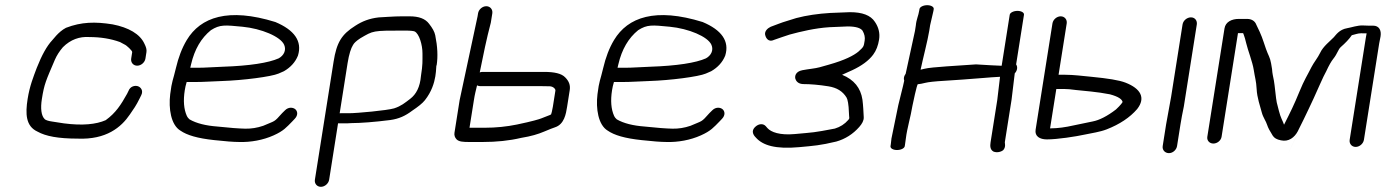

<svg xmlns="http://www.w3.org/2000/svg" viewBox="-20 -550 5349 741"><path d="M541.3 -324 545.2 -349C546.8 -358.9 543.5 -369.1 537.5 -381C520.6 -418.7 476.2 -444.1 414.3 -456C347.6 -466.6 294.3 -465.7 234.7 -442.7C204.5 -427.1 182.7 -394.5 181.9 -395.1C160.6 -372.4 141.2 -336.9 121.9 -288.1C109 -253.6 94.7 -218.9 86.6 -168C77.6 -111 79.1 -63 124.6 -42.1C156.5 -24.2 204.5 -15.1 280.1 -15C389.9 -10.5 447.7 -58.6 481.4 -108.5C496.7 -130.9 504.5 -140.8 519.5 -171.2L525.3 -183C534 -200.7 523.1 -213.7 512.1 -217.3C501.4 -220.8 482.8 -217.7 475.9 -199.1L470.5 -188.1C446.9 -145.8 427 -114.4 387.9 -86.2C351.1 -70 298.7 -64.5 226.6 -73.9C215.6 -75.7 199 -78 181.3 -80.9C166.8 -82.9 157.8 -86.1 153.3 -89.4C138.8 -102.8 135.9 -132.2 141.6 -168C150.9 -226.8 157 -237.9 191.9 -319.7C199.2 -336.4 209.5 -352.4 222.7 -367.8C252.8 -398 287.5 -409.1 322.8 -407.1L323.6 -407H324.4C367.9 -407 407.9 -400.6 443.3 -387.6C448.2 -384.9 453.9 -381.9 460.4 -378.4C468.3 -375.5 491 -353.9 490.2 -349L486.3 -324C483.9 -309 494.4 -296.5 509.4 -296.5C524.5 -296.5 538.9 -309 541.3 -324Z M717.4 -301.6C730.9 -359.9 756.5 -403.1 793.9 -433.5C829.1 -455.8 847.4 -453.4 915.9 -446.8C988.3 -439.8 1063 -409 1076.8 -376.8C1085.9 -355.5 1074.7 -335.3 1055.5 -324.8C1016.9 -307.5 943 -295.9 841.2 -292.5C799.5 -291.1 773.4 -288.5 742.8 -288.5L714.3 -288.5C714.8 -290.8 716.3 -296.7 717.4 -301.6ZM734.1 -233.5C767.9 -233.5 796 -236 836.7 -237.3C917.7 -239.9 1027.1 -254 1055.1 -266.1L1075.2 -274.9L1076 -275.3C1101.3 -289.9 1119.7 -310.1 1129.6 -334.7L1129.8 -335.2L1130 -335.7C1147.1 -391.1 1115.9 -434.3 1042.7 -465C860.8 -521.5 754 -484 700.8 -395.5C682.1 -364.4 668.4 -327.7 659 -287.5C647.5 -238.4 643.5 -239.7 636.9 -186.5C630.1 -130.8 639.7 -67.7 676.4 -45.8C701.5 -28.4 742 -16.1 807.5 -9.2C850.1 -4.5 880.6 -2.1 903.9 -2C947.5 -0.7 995.4 -9.3 1035.9 -27.5C1074.8 -44.9 1085.3 -58.4 1108.3 -81.7L1117.6 -91.6C1130.9 -105.4 1128.9 -121 1119.1 -128.9C1110.2 -135.9 1093.4 -137.4 1080.5 -124.8L1069.5 -114L1069.1 -113.6C1036 -76.3 1043.4 -85.4 995.8 -64.5C972.4 -56.5 949.6 -53 926.6 -53.4C901.7 -53.9 866.2 -56.6 818.4 -61.7C775.5 -64.9 738.2 -73.7 711.5 -89.3C707.9 -92.1 703.6 -97.2 700.8 -103.3C689.6 -128.6 686.7 -161.3 693.1 -201.7C694.7 -212 696.9 -221.6 700.4 -233.5Z M1321.5 -306.5C1327 -341.1 1334.8 -364.6 1342.2 -375.9L1342.7 -376.7L1343.2 -377.5C1345.7 -382.7 1354.3 -391.8 1370.9 -402.5C1421.7 -431.9 1415.6 -432 1542.9 -432C1566.5 -432 1577.2 -430.1 1580.3 -428.6C1597.6 -420.2 1610.7 -376.8 1610.5 -343.6C1610.4 -312.9 1611.8 -302.2 1604.7 -257.5L1604.7 -257.1L1604.6 -256.6C1601 -214.4 1586.4 -186.3 1563 -168.5C1542.5 -152.9 1528.4 -140.7 1501 -131.8C1473.8 -123.8 1357.8 -113 1326.4 -113H1294.4C1293.2 -113 1292 -112.9 1290.9 -112.8ZM1288.2 -74H1320.2C1325.9 -74 1330.8 -74.2 1337.1 -74.9C1371.6 -75 1425.4 -79 1485.7 -86.7C1520.4 -91.5 1544.7 -103.1 1570.9 -122.8C1593.5 -138 1610.3 -151.2 1619.8 -163.2C1671.6 -228.6 1660.4 -298.2 1665.2 -298.2C1670.5 -331.9 1668.6 -370.3 1659.8 -413.7C1657.1 -427.4 1648.9 -441.8 1636 -458.2C1621.3 -477.9 1596.8 -487 1560.3 -487H1530.8C1516.2 -487 1497.9 -486.3 1475.8 -484.9L1442.4 -482.9L1441.9 -482.9C1405.2 -478.7 1377.9 -467.8 1351.6 -450.8C1297.8 -417.1 1279.1 -385.6 1267.5 -312.3L1195.3 143.5C1192.9 158.5 1203.4 171 1218.4 171C1233.4 171 1247.9 158.5 1250.3 143.5L1284.7 -74.2C1285.9 -74 1287 -74 1288.2 -74Z M1874.2 -462.3 1874.3 -462.9 1880 -498.5C1882.3 -513.5 1871.8 -526 1856.8 -526C1841.8 -526 1827.3 -513.5 1825 -498.5L1823.1 -486.8L1753.9 -163.5L1734 -37.7C1732.4 -27.9 1735.6 -18.9 1742 -12.3C1751.2 -2.8 1768.1 -2 1790.8 -2H1842.8C1895.9 -2 1945.4 -7 1991 -17.8C2030.5 -24.2 2056.9 -32.4 2079.1 -41.8C2100.2 -50.7 2114.9 -56.4 2121.7 -58.6C2157.6 -70 2164.3 -110.2 2168.7 -138.2L2178.8 -202.2C2181.8 -220.9 2176.1 -236.5 2161.6 -251.1C2147.2 -266.6 2119.1 -272.5 2079.5 -272.5H1841.7C1838.7 -272.5 1834.8 -271.7 1831.5 -270.6C1845.6 -340.3 1857.3 -398.5 1874.2 -462.3ZM1832.9 -217.5H2070.7C2081.3 -217.5 2091.5 -217.3 2101.4 -217C2114.8 -216.6 2124.5 -206.7 2123.5 -200.3L2113.7 -138.2C2111 -121.5 2107.8 -110.6 2106.8 -108.5C2104.4 -106 2086.2 -100.6 2069.5 -93.3C2061.9 -90.1 2034.4 -81.7 1975.1 -69.4C1935.4 -61.2 1893.5 -57 1851.5 -57H1799.5C1796.8 -57 1794.4 -57 1792 -57.1L1808.9 -163.2C1812.6 -187.2 1816 -198.6 1821.1 -220.6C1824.5 -218.8 1828.8 -217.5 1832.9 -217.5Z M2366.4 -301.6C2379.9 -359.9 2405.5 -403.1 2442.9 -433.5C2478.1 -455.8 2496.4 -453.4 2564.9 -446.8C2637.3 -439.8 2712 -409 2725.8 -376.8C2734.9 -355.5 2723.7 -335.3 2704.5 -324.8C2665.9 -307.5 2592 -295.9 2490.2 -292.5C2448.5 -291.1 2422.4 -288.5 2391.8 -288.5L2363.3 -288.5C2363.8 -290.8 2365.3 -296.7 2366.4 -301.6ZM2383.1 -233.5C2416.9 -233.5 2445 -236 2485.7 -237.3C2566.7 -239.9 2676.1 -254 2704.1 -266.1L2724.2 -274.9L2725 -275.3C2750.3 -289.9 2768.7 -310.1 2778.6 -334.7L2778.8 -335.2L2779 -335.7C2796.1 -391.1 2764.9 -434.3 2691.7 -465C2509.8 -521.5 2403 -484 2349.8 -395.5C2331.1 -364.4 2317.4 -327.7 2308 -287.5C2296.5 -238.4 2292.5 -239.7 2285.9 -186.5C2279.1 -130.8 2288.7 -67.7 2325.4 -45.8C2350.5 -28.4 2391 -16.1 2456.5 -9.2C2499.1 -4.5 2529.6 -2.1 2552.9 -2C2596.5 -0.7 2644.4 -9.3 2684.9 -27.5C2723.8 -44.9 2734.3 -58.4 2757.3 -81.7L2766.6 -91.6C2779.9 -105.4 2777.9 -121 2768.1 -128.9C2759.2 -135.9 2742.4 -137.4 2729.5 -124.8L2718.5 -114L2718.1 -113.6C2685 -76.3 2692.4 -85.4 2644.8 -64.5C2621.4 -56.5 2598.6 -53 2575.6 -53.4C2550.7 -53.9 2515.2 -56.6 2467.4 -61.7C2424.5 -64.9 2387.2 -73.7 2360.5 -89.3C2356.9 -92.1 2352.6 -97.2 2349.8 -103.3C2338.6 -128.6 2335.7 -161.3 2342.1 -201.7C2343.7 -212 2345.9 -221.6 2349.4 -233.5Z M3308.8 -431.7C3316.3 -418.9 3319.1 -405.9 3317.1 -393.6C3313.3 -369.3 3313.7 -369.8 3292.7 -350.6C3274.6 -335.8 3241.7 -318.2 3178.3 -300.3C3167 -297.1 3155.3 -293.8 3143.2 -290.4C3125.6 -285.5 3101 -283.8 3076.3 -279C3049.4 -273.7 3046.8 -255 3049.7 -245.6C3052.2 -237.6 3059.6 -226.8 3078.1 -225.6L3079 -225.5H3079.9C3108.1 -225.5 3140.5 -222.7 3177 -216.9C3209.7 -211.7 3232.4 -197.8 3247.2 -173.4C3251.4 -166.5 3255.4 -146.7 3256.3 -115.5C3256.9 -93.3 3260.1 -93.9 3254.2 -87.6L3253.9 -87.3L3253.7 -87C3240 -71.1 3222.7 -60 3202.1 -53.8C3116.6 -37.4 3122.8 -39.7 3047.9 -32.7C2989.2 -27.2 2955.6 -40.2 2941.9 -55.6L2935.2 -63.2C2925.5 -74 2908.9 -72.6 2896.6 -62C2872.4 -41.3 2894.6 -22 2897.4 -18.8C2923.9 10.9 2972.7 26.4 3064.8 17.9C3122 12.5 3144.5 11.4 3207.6 -3.7C3242.1 -13.5 3272 -32.5 3296.1 -59.9C3306.9 -72.1 3314.1 -84.7 3313.5 -97.4C3312.3 -118.9 3311.6 -141.3 3308.5 -165.2C3301.7 -210.7 3276 -242.6 3229.9 -261.4C3240.9 -266 3254.5 -272.2 3269.6 -279.3C3305.3 -296.1 3332.5 -315.7 3349.8 -338.9C3361.8 -354.9 3369.1 -374.5 3372.7 -397.3C3376.6 -421.7 3370.9 -444.6 3356.8 -465.3C3340 -491.5 3307.3 -503 3260.3 -503H3259.8L3184 -500C3137.3 -497.2 3092.9 -490.7 3053.2 -480.3C3041.4 -476.4 3029.9 -472.7 3018.5 -469.5C2993.6 -462.3 2978.1 -455.1 2955.8 -447.2L2955.1 -447L2954.5 -446.7C2943 -441.4 2930 -430.1 2933 -415.3C2934.4 -408.6 2942.6 -384.5 2967.3 -396.1L2998.1 -406.8C3007.3 -410.1 3016.9 -413.3 3027.6 -416.6C3069.3 -428 3125.7 -441.5 3180.7 -445L3252.2 -448C3284.7 -447.8 3301.5 -441.5 3308.8 -431.7Z M3558.5 -530C3543.4 -530 3529.9 -523.2 3528.6 -515L3527.6 -509C3524.4 -488.6 3516.7 -476 3514.5 -451.6L3511.2 -430.6L3475.3 -265.3C3473.1 -262.3 3469.6 -256.3 3468.8 -251C3468.1 -246.7 3468 -244.1 3469.7 -238.6C3466.1 -219.4 3450.8 -162.6 3446.9 -144.3L3420.3 -14.7L3420.3 -14C3419.4 -4.4 3418.6 2.7 3417.9 7L3416.8 14C3415.5 22.5 3426.9 29 3441.9 29C3456.9 29 3470.5 22.5 3471.8 14L3472.9 7C3473.8 1.3 3474.8 -6.1 3476 -15.4C3480.9 -55.8 3494.3 -97.3 3501.6 -142.5C3503.1 -148.8 3518.4 -224.8 3522.4 -225C3529.8 -225.5 3539.2 -227.3 3552 -230.5C3562.9 -233.2 3586.3 -236 3626 -238.3C3666.5 -240.7 3716.2 -244.3 3775.2 -249.1C3795.6 -251.2 3818.6 -252.3 3839.5 -253.6L3828.8 -163.8L3803 -1C3800.6 14.3 3801.4 28 3814.3 35C3827 40 3842.7 36.8 3851.7 29.5C3863.1 17.3 3857.6 1.7 3858 -1L3884 -165.2L3896.3 -266.9C3904.9 -275.9 3909.2 -290.2 3901.6 -301.5L3931.9 -493C3933.2 -501.2 3921.9 -508 3906.8 -508C3891.8 -508 3878.2 -501.2 3876.9 -493L3845.8 -296.2C3817.4 -297.5 3798.9 -298.1 3746.7 -301.5C3682.7 -296.4 3575.5 -291.9 3547 -284.4C3541.2 -282.9 3538.3 -282.1 3532.9 -281C3541.1 -320.6 3560.4 -394.1 3566.3 -431L3569.7 -452.6L3582.4 -507.6L3583.6 -515C3584.9 -523.2 3573.5 -530 3558.5 -530Z M4522.7 13.5 4535.9 -70C4539.1 -90.1 4543.3 -112.7 4548.6 -137.8L4548.7 -138.1L4598.9 -455.5C4601.2 -469.9 4592.1 -483 4576.3 -483C4561.4 -483 4546.4 -471.1 4543.9 -455.5L4499.8 -176.5L4480.5 -70.2L4467.3 13.5C4464.8 29.1 4476.4 41 4491.3 41C4507.1 41 4520.4 27.9 4522.7 13.5ZM4088.2 -206.5C4099.4 -206.5 4113 -205.3 4132.7 -202.6L4190.4 -196.8C4215.1 -194.2 4237.9 -190.9 4263.6 -186C4297.1 -177 4310.4 -166.6 4312.5 -156.4C4311.6 -154 4305 -144.4 4287 -127.6C4253.2 -101.5 4222.2 -86.1 4197.6 -81.4C4187.7 -79.5 4163.7 -74.5 4124.8 -66.3C4091.3 -58.7 4064 -54.9 4032.6 -54.5L4056.7 -206.5ZM4041.8 -459.5 3976.8 -49.4C3972.8 -23.9 3992.9 -12 4020.4 -12C4060.8 -12 4131.3 -22.9 4169 -31.1C4193.5 -36.4 4225.1 -40.6 4251.2 -50.8C4301.2 -70.3 4340.7 -96.6 4368.6 -129L4368.8 -129.3L4369 -129.5C4402.1 -172 4383.1 -208.1 4323.3 -231.2C4299 -240.6 4255.7 -247.5 4190.6 -253.8C4158.7 -256.9 4122.3 -261.5 4090.2 -261.5H4065.4L4096.8 -459.5C4099.2 -474.5 4088.7 -487 4073.6 -487C4058.6 -487 4044.2 -474.5 4041.8 -459.5Z M4694.5 -22 4757.8 -422H4777.7C4777.9 -421.5 4779.2 -418.4 4780.1 -416C4783 -408.5 4786.3 -397.3 4789.7 -382.8C4795.6 -357.3 4814.2 -310.2 4818.7 -280.2C4823 -251.3 4828.3 -237.2 4829.8 -206.9C4831.4 -173 4843.3 -140.4 4850 -114.9C4854.8 -96.8 4866 -82.3 4870.4 -67.9C4873.6 -57.5 4880.7 -44.2 4891.8 -26.7C4897.7 -17.3 4907.4 -11.5 4923.7 -8.4C4953.1 -1.7 4976.1 -19.4 4988.9 -43.8C4989.6 -45.2 4990.3 -46.7 4991 -48.2C4992.7 -51.8 4999.7 -66 5011.4 -89.3C5023.8 -114 5038.1 -145.7 5049.7 -170C5058.2 -188 5089.2 -260 5097.5 -273.2L5098 -273.9L5098.3 -274.7C5108.9 -297.7 5118.3 -314 5125.1 -322.3C5142.6 -343.9 5143.7 -358.9 5155.1 -368.9C5170.8 -382.7 5186.8 -398.6 5197.1 -414.1C5198.5 -414.8 5206.8 -416.3 5216.2 -419.2C5225.9 -422.1 5238.6 -421.8 5254.3 -421.3C5253.2 -415.6 5252 -409.1 5251.1 -403.5L5188.9 -10.5C5186.5 4.5 5197 17 5212 17C5227 17 5241.5 4.5 5243.9 -10.5L5302.8 -382.4C5304 -390.3 5305.7 -399.2 5308 -409.1L5308.1 -409.5L5308.1 -409.8C5311.7 -432.2 5303.2 -451 5279.1 -451H5261.1C5255.5 -451 5248.6 -451.2 5240.7 -451.7C5220.2 -452.9 5195.2 -443.9 5179.2 -441.2C5149 -436.3 5135.6 -414.7 5127.8 -406.4C5113.9 -391.6 5086.4 -371.3 5074.7 -345.7C5066.6 -328.3 5049.5 -307.3 5041.4 -291C5025.1 -258.3 5013.9 -242.7 4995.2 -196.8C4973.6 -143.8 4960.4 -117.9 4935.6 -68.7C4933.5 -74.3 4930.5 -82.4 4926.2 -91.1C4919.5 -104.5 4911.7 -137.9 4907.5 -154.5C4904.5 -166.4 4899.6 -223.2 4896.5 -238.8L4892.1 -260.8C4890.8 -267.7 4889.8 -274.9 4889.4 -282.6L4889.4 -283L4885.6 -305.5C4881.6 -329.2 4874.4 -336.6 4865.9 -361.2C4851.1 -404.2 4850.6 -410 4828.8 -454.1C4823.5 -469.1 4810 -477 4793 -477H4761C4733.9 -477 4709.8 -465.7 4705.8 -440.4L4639.5 -22.1C4637.2 -7.8 4647.8 4 4662.9 4C4677.9 4 4692.2 -7.8 4694.5 -22ZM4988.3 -34C4988.3 -34 4902.8 142.1 4986.9 -31.3C4987.4 -32.1 4987.8 -33.1 4988.3 -34Z"/></svg>

Font: MewTooHand
Style: BdWideIta
Weight: 400
Designer: Mew Too, Robert Jablonski
Version: Version 0.77